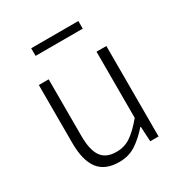

<svg xmlns="http://www.w3.org/2000/svg" viewBox="-170 -841 930 980"><g transform="rotate(-30 295.0 -351.0)"><path d="M253 13Q169 13 130.5 -38Q92 -89 92 -192V-533H150V-199Q150 -117 177 -78Q204 -39 266 -39Q313 -39 350 -64Q387 -89 432 -143V-533H490V0H441L436 -88H433Q394 -43 351.5 -15Q309 13 253 13ZM430 -715V-670H152V-715Z"/></g></svg>

Font: Kinto Sans Light
Style: Regular
Weight: 300
Designer: Authors: Ryoko NISHIZUKA  (kana & ideographs); Paul D. Hunt (Latin, Greek & Cyrillic); Wenlong ZHANG  (bopomofo); Sandol
Foundry: Adobe Systems Incorporated, ookami Inc.
Version: Version 0.001